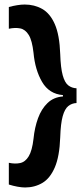

<svg xmlns="http://www.w3.org/2000/svg" viewBox="-20 -714 367 848"><path d="M318 -259Q297 -258 281.5 -245.5Q266 -233 257 -201Q248 -169 246 -108Q243 -23 222 25.5Q201 74 167 94Q133 114 91 114Q76 114 57 110.5Q38 107 19 101V5Q47 11 69.5 6Q92 1 107 -24Q122 -49 128 -101Q133 -151 148 -192Q163 -233 190 -259Q217 -285 258 -288V-294Q197 -299 166 -352Q135 -405 128 -481Q122 -535 107 -559.5Q92 -584 69.5 -588.5Q47 -593 19 -587V-683Q37 -688 55.5 -691Q74 -694 89 -694Q132 -694 166.5 -674.5Q201 -655 222 -607.5Q243 -560 246 -475Q248 -414 257 -381.5Q266 -349 281.5 -337Q297 -325 318 -324Z"/></svg>

Font: Bricolage Grotesque 96pt SemiBold
Style: Regular
Weight: 600
Designer: Mathieu Triay
Foundry: Atelier Triay
Version: Version 1.001; ttfautohint (v1.8.4.7-5d5b);gftools[0.9.33.de